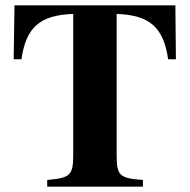

<svg xmlns="http://www.w3.org/2000/svg" viewBox="-20 -696 707 716"><path d="M636 -475 634 -676H34L31 -475H60C77 -594 129 -640 253 -644V-117C253 -43 242 -32 156 -25V0H513V-25C426 -31 415 -41 415 -117V-644C538 -640 590 -594 607 -475Z"/></svg>

Font: XITS Math
Style: Bold
Weight: 700
Designer: MicroPress Inc., with final additions and corrections provided by Coen Hoffman, Elsevier (retired)
Version: Version 1.105